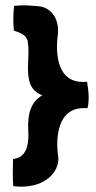

<svg xmlns="http://www.w3.org/2000/svg" viewBox="-20 -700 360 721"><path d="M30 -1C40 0 50 1 60 1C151 1 202 -54 199 -108C197 -123 195 -140 195 -157C195 -225 217 -298 301 -294C305 -294 308 -294 309 -295C312 -307 313 -320 313 -333C313 -353 310 -374 307 -393C218 -384 194 -453 194 -525C194 -537 195 -550 196 -562C198 -570 198 -578 198 -586C198 -631 173 -669 130 -676C106 -678 88 -680 69 -680C57 -680 46 -679 33 -678C31 -662 30 -646 30 -630C30 -615 31 -600 32 -585C53 -578 79 -570 84 -545C86 -533 87 -520 87 -508C87 -487 85 -466 85 -446C85 -400 92 -359 139 -342C95 -318 83 -269 86 -213C89 -168 85 -108 29 -103C29 -85 28 -65 28 -44C28 -29 29 -14 30 -1Z"/></svg>

Font: HEYCLAY
Style: Regular
Weight: 400
Designer: Marcelo Magalhaes
Foundry: Marcelo Magalhães
Version: Version 1.300;hotconv 1.0.109;makeotfexe 2.5.65596